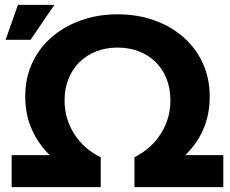

<svg xmlns="http://www.w3.org/2000/svg" viewBox="-20 -771 949 791"><path d="M3 -607 54 -751H204L106 -607ZM28 0V-132H185Q139 -176 111.5 -237Q84 -298 84 -374Q84 -449 112.5 -511Q141 -573 193 -618Q245 -663 314.5 -687.5Q384 -712 464 -712Q546 -712 615 -687.5Q684 -663 735.5 -618Q787 -573 815.5 -510.5Q844 -448 844 -374Q844 -298 817 -237Q790 -176 743 -132H900V0H534V-123Q605 -160 643.5 -221.5Q682 -283 682 -357Q682 -407 666 -447Q650 -487 621 -515.5Q592 -544 552 -559.5Q512 -575 464 -575Q417 -575 377 -559.5Q337 -544 308 -515.5Q279 -487 262.5 -447Q246 -407 246 -357Q246 -283 285 -220.5Q324 -158 395 -123V0Z"/></svg>

Font: Montserrat Z
Style: Bold
Weight: 700
Designer: Julieta Ulanovsky
Foundry: Julieta Ulanovsky
Version: Version 8.000